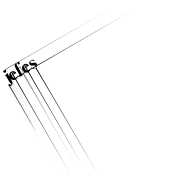

<svg xmlns="http://www.w3.org/2000/svg" viewBox="-1373 -2211 10481 10380"><g transform="rotate(-30 3867.0 2978.5)"><path d="M291 -55.7Q291 1914.1 291 5853.5Q291 2924.8 289.1 1470.7Q287.1 15.6 283.2 34.2Q278.3 52.7 273.4 69.3Q267.6 85 260.7 97.7Q253.9 111.3 247.1 122.1Q239.3 131.8 230.5 139.6Q220.7 147.5 211.9 153.3Q203.1 159.2 193.4 164.1Q183.6 168 173.8 170.9Q165 173.8 155.3 174.8Q145.5 176.8 136.7 177.7Q127 177.7 119.1 177.7Q104.5 177.7 91.8 176.8Q79.1 174.8 69.3 171.9Q57.6 3013.7 48.8 3009.8Q39.1 3004.9 32.2 155.3Q23.4 149.4 17.6 143.6Q11.7 136.7 7.8 129.9Q3.9 123 2 1555.7Q0 2988.3 0 5860.4Q0 2966.8 3.9 1514.6Q7.8 63.5 15.6 56.6Q24.4 49.8 35.2 46.9Q44.9 43.9 57.6 43.9Q67.4 43.9 74.2 45.9Q82 48.8 87.9 52.7Q93.8 57.6 99.6 62.5Q104.5 67.4 108.4 73.2Q111.3 79.1 114.3 85Q117.2 90.8 119.1 95.7Q121.1 101.6 123 105.5Q124 108.4 125 111.3Q126 113.3 127 116.2Q127.9 119.1 128.9 122.1Q130.9 125 132.8 127.9Q134.8 130.9 136.7 132.8Q139.6 135.7 142.6 137.7Q146.5 139.6 149.4 140.6Q152.3 142.6 155.3 142.6Q159.2 142.6 164.1 140.6Q168.9 139.6 172.9 136.7Q176.8 133.8 178.7 128.9Q181.6 124 182.6 120.1Q183.6 115.2 183.6 109.4Q183.6 103.5 183.6 97.7Q183.6 91.8 181.6 85.9Q180.7 80.1 178.7 74.2Q177.7 68.4 175.8 63.5Q174.8 57.6 172.9 52.7Q170.9 48.8 168.9 43.9Q167 39.1 165 33.2Q162.1 27.3 161.1 19.5Q159.2 12.7 158.2 2.9Q157.2 -6.8 156.2 -18.6Q155.3 -31.2 154.3 -47.9Q154.3 -64.5 154.3 -85Q154.3 -147.5 154.3 -241.2Q154.3 -335.9 154.3 -418.9Q154.3 2717.8 152.3 2715.8Q151.4 2713.9 148.4 -426.8Q148.4 -426.8 146.5 -426.8Q143.6 -427.7 140.6 -427.7Q137.7 -429.7 134.8 -430.7Q130.9 -431.6 127 -431.6Q122.1 -432.6 119.1 -433.6Q116.2 -434.6 112.3 -434.6Q109.4 -435.5 106.4 -436.5Q104.5 -436.5 103.5 -436.5Q100.6 -437.5 98.6 -439.5Q96.7 -441.4 96.7 -444.3Q95.7 -446.3 96.7 -448.2Q98.6 -450.2 103.5 -451.2Q113.3 -453.1 124 -456.1Q134.8 -459 146.5 -462.9Q157.2 -466.8 168.9 -470.7Q180.7 -475.6 192.4 -480.5Q204.1 -484.4 214.8 -490.2Q226.6 -495.1 237.3 -501Q248 -506.8 257.8 -512.7Q267.6 -517.6 276.4 -524.4Q278.3 -524.4 280.3 -525.4Q283.2 -526.4 285.2 -526.4Q290 -525.4 293 -522.5Q294.9 -519.5 294.9 -513.7Q294.9 -460 294.9 -377Q294.9 -293 293.9 -210.9Q293 -167 292 -127Q291 -86.9 290 -55.7Q290 -55.7 291 -55.7ZM293.9 -702.1Q291 -710 287.1 -715.8Q282.2 -721.7 277.3 -726.6Q271.5 -732.4 265.6 -736.3Q259.8 -741.2 252 -744.1Q244.1 -747.1 236.3 -748Q227.5 -750 218.8 -750Q210 -750 1841.8 -748Q3473.6 -747.1 6746.1 -743.2Q3458 -740.2 1811.5 -735.4Q165 -731.4 159.2 -725.6Q153.3 -719.7 148.4 -713.9Q143.6 -707 140.6 -700.2Q137.7 -692.4 136.7 -685.5Q135.7 -678.7 135.7 -669.9Q135.7 -662.1 137.7 -654.3Q138.7 -646.5 141.6 -638.7Q144.5 -631.8 148.4 -625Q152.3 -619.1 158.2 -614.3Q164.1 -608.4 169.9 -604.5Q176.8 -599.6 183.6 -596.7Q191.4 -593.8 199.2 -592.8Q207 -590.8 215.8 -590.8Q224.6 -590.8 233.4 -592.8Q241.2 -593.8 249 -596.7Q256.8 -599.6 263.7 -604.5Q269.5 -608.4 276.4 -614.3Q282.2 -620.1 286.1 -626Q291 -632.8 293.9 -639.6Q296.9 -647.5 298.8 -655.3Q299.8 -663.1 299.8 -670.9Q299.8 -679.7 298.8 -686.5Q296.9 -694.3 293.9 -702.1Z M439.5 -276.4Q435.5 -276.4 433.6 -274.4Q431.6 -271.5 431.6 -267.6Q431.6 -242.2 433.6 -220.7Q436.5 -199.2 440.4 -179.7Q445.3 -162.1 452.1 -147.5Q458 -131.8 466.8 -120.1Q475.6 -108.4 486.3 -99.6Q497.1 -91.8 509.8 -85.9Q522.5 -81.1 537.1 -78.1Q552.7 -75.2 569.3 -75.2Q582 -75.2 593.8 -76.2Q605.5 -78.1 615.2 -80.1Q626 -83 634.8 -85.9Q643.6 -88.9 650.4 -91.8Q658.2 -95.7 664.1 -99.6Q669.9 -103.5 674.8 -106.4Q678.7 -109.4 682.6 -111.3Q686.5 -113.3 688.5 -114.3Q692.4 -115.2 695.3 -115.2Q697.3 -115.2 699.2 -113.3Q702.1 -110.4 702.1 -107.4Q702.1 -104.5 699.2 -99.6Q699.2 -98.6 697.3 -95.7Q695.3 -92.8 692.4 -87.9Q689.5 -84 2251 -78.1Q3812.5 -73.2 6937.5 -68.4Q3802.7 -62.5 2231.4 -55.7Q660.2 -49.8 652.3 -43.9Q645.5 -38.1 635.7 -32.2Q627 -26.4 616.2 -21.5Q606.4 -15.6 594.7 -11.7Q583 -6.8 569.3 -3.9Q556.6 0 541 1Q526.4 2.9 509.8 2.9Q485.4 2.9 461.9 -1Q438.5 -4.9 418.9 -12.7Q398.4 -21.5 380.9 -32.2Q364.3 -43.9 349.6 -58.6Q335 -74.2 324.2 -91.8Q313.5 -110.4 305.7 -131.8Q297.9 -154.3 293.9 -178.7Q291 -203.1 291 -231.4Q291 -260.7 294.9 -286.1Q299.8 -312.5 309.6 -335Q319.3 -357.4 332 -377Q344.7 -396.5 360.4 -411.1Q376 -426.8 394.5 -438.5Q412.1 -450.2 432.6 -458Q453.1 -466.8 473.6 -469.7Q494.1 -473.6 514.6 -473.6Q534.2 -473.6 551.8 -470.7Q568.4 -468.8 584 -462.9Q598.6 -458 611.3 -450.2Q624 -443.4 634.8 -435.5Q645.5 -426.8 654.3 -417Q663.1 -407.2 670.9 -397.5Q677.7 -386.7 683.6 -376Q689.5 -365.2 693.4 -355.5Q698.2 -344.7 701.2 -335Q704.1 -325.2 706.1 -315.4Q707 -305.7 708 -298.8Q710 -291 710 -286.1Q710 -284.2 709 -282.2Q708 -280.3 707 -279.3Q705.1 -278.3 703.1 -277.3Q700.2 -277.3 697.3 -277.3Q632.8 -276.4 560.5 -276.4Q487.3 -276.4 439.5 -276.4ZM433.6 -308.6Q433.6 -307.6 433.6 -306.6Q433.6 -305.7 434.6 -304.7Q435.5 -302.7 439.5 -302.7Q440.4 -302.7 442.4 -302.7Q445.3 -302.7 449.2 -302.7Q454.1 -302.7 459 -302.7Q464.8 -303.7 470.7 -303.7Q476.6 -303.7 483.4 -304.7Q490.2 -304.7 497.1 -304.7Q503.9 -304.7 509.8 -305.7Q516.6 -305.7 522.5 -305.7Q529.3 -305.7 535.2 -306.6Q540 -306.6 544.9 -306.6Q548.8 -306.6 551.8 -307.6Q555.7 -307.6 556.6 -307.6Q560.5 -307.6 564.5 -310.5Q569.3 -312.5 573.2 -315.4Q578.1 -318.4 580.1 -324.2Q583 -329.1 583 -336.9Q583 -344.7 582 -352.5Q581.1 -361.3 579.1 -371.1Q576.2 -380.9 573.2 -389.6Q570.3 -398.4 565.4 -407.2Q561.5 -415 555.7 -422.9Q550.8 -429.7 543.9 -436.5Q537.1 -442.4 528.3 1142.6Q520.5 2727.5 510.7 5902.3Q502.9 2727.5 496.1 1142.6Q490.2 -438.5 484.4 -439.5Q484.4 -439.5 484.4 -439.5Q478.5 -435.5 473.6 -429.7Q468.8 -423.8 464.8 -417Q460.9 -410.2 457 -403.3Q454.1 -396.5 450.2 -387.7Q447.3 -379.9 445.3 -372.1Q443.4 -364.3 441.4 -356.4Q440.4 -348.6 438.5 -341.8Q437.5 -335 436.5 -328.1Q435.5 -322.3 435.5 -317.4Q434.6 -312.5 433.6 -308.6Z M1012.7 -750Q1026.4 -750 1040 -748Q1053.7 -747.1 1066.4 -743.2Q1079.1 -739.3 1088.9 -734.4Q1099.6 -730.5 1108.4 -724.6Q1117.2 -718.8 1124 -711.9Q1130.9 -705.1 1135.7 -698.2Q1141.6 -690.4 1143.6 -682.6Q1146.5 -673.8 1146.5 -665Q1146.5 -652.3 1142.6 -641.6Q1138.7 -629.9 1130.9 -622.1Q1124 -613.3 1113.3 -609.4Q1101.6 -605.5 1088.9 -605.5Q1076.2 -605.5 1064.5 -608.4Q1053.7 -612.3 1044.9 -621.1Q1037.1 -628.9 1033.2 -639.6Q1029.3 -650.4 1029.3 -664.1Q1029.3 -668 1029.3 -671.9Q1029.3 -676.8 1029.3 -681.6Q1029.3 -687.5 1029.3 -692.4Q1029.3 -697.3 1028.3 -703.1Q1027.3 -708 1026.4 -711.9Q1024.4 -715.8 1022.5 -719.7Q1019.5 -723.6 1015.6 -725.6Q1011.7 -726.6 1005.9 -726.6Q997.1 -726.6 990.2 -723.6Q983.4 -720.7 977.5 -713.9Q971.7 -707 966.8 -698.2Q962.9 -689.5 960 -676.8Q957 -666 955.1 -651.4Q953.1 -637.7 952.1 -622.1Q951.2 -606.4 951.2 -588.9Q950.2 -570.3 950.2 -551.8Q950.2 -528.3 950.2 -502Q950.2 -474.6 950.2 -457Q950.2 -455.1 951.2 -454.1Q952.1 -453.1 954.1 -453.1Q977.5 -453.1 1002.9 -453.1Q1029.3 -453.1 1045.9 -453.1Q1051.8 -453.1 1055.7 -452.1Q1059.6 -452.1 1061.5 -452.1Q1062.5 -451.2 1063.5 -450.2Q1064.5 -448.2 1064.5 -446.3Q1064.5 -443.4 1062.5 -439.5Q1060.5 -435.5 1057.6 -431.6Q1053.7 2742.2 1049.8 2743.2Q1045.9 2745.1 1042 -424.8Q1019.5 -424.8 995.1 -424.8Q970.7 -424.8 953.1 -424.8Q952.1 -424.8 950.2 -423.8Q949.2 -423.8 949.2 -421.9Q949.2 -337.9 949.2 -243.2Q949.2 -148.4 949.2 -85Q949.2 -74.2 951.2 -66.4Q954.1 -57.6 958 -51.8Q962.9 -45.9 967.8 -41Q972.7 -36.1 978.5 -32.2Q984.4 -28.3 989.3 -25.4Q995.1 -23.4 1000 -22.5Q1005.9 -20.5 1008.8 1462.9Q1012.7 2946.3 1015.6 5911.1Q1016.6 2947.3 1018.6 1466.8Q1019.5 -14.6 1020.5 -13.7Q1020.5 -12.7 1021.5 -11.7Q1021.5 -10.7 1021.5 -8.8Q1021.5 -7.8 1020.5 -6.8Q1019.5 -5.9 1018.6 -3.9Q1017.6 -2.9 1015.6 -2.9Q1013.7 -2 1012.7 -2Q947.3 -2 873 -2Q799.8 -2 750 -2Q748 -2 746.1 -2.9Q745.1 -2.9 744.1 -3.9Q743.2 -5.9 742.2 -6.8Q741.2 -7.8 741.2 -8.8Q741.2 -10.7 741.2 -11.7Q741.2 -12.7 742.2 -13.7Q743.2 -15.6 744.1 -16.6Q746.1 -16.6 748 -16.6Q750 -16.6 753.9 -18.6Q757.8 -19.5 763.7 -21.5Q768.6 -22.5 773.4 -24.4Q779.3 -27.3 785.2 -31.2Q791 -35.2 795.9 -40Q800.8 -44.9 805.7 -50.8Q809.6 -56.6 811.5 -65.4Q814.5 -73.2 814.5 -83Q814.5 -167 814.5 -261.7Q814.5 -356.4 814.5 -418.9Q814.5 -420.9 813.5 -421.9Q812.5 -422.9 810.5 -422.9Q806.6 -422.9 802.7 -422.9Q797.9 -422.9 794.9 -422.9Q789.1 -422.9 785.2 -422.9Q781.2 -423.8 780.3 -424.8Q778.3 -426.8 778.3 -427.7Q777.3 -428.7 777.3 -431.6Q777.3 -434.6 778.3 -438.5Q780.3 -442.4 783.2 -446.3Q786.1 -450.2 790 -451.2Q793.9 -453.1 796.9 -453.1Q799.8 -453.1 803.7 -453.1Q806.6 -453.1 809.6 -453.1Q810.5 -453.1 811.5 -454.1Q813.5 -455.1 813.5 -457Q813.5 -482.4 813.5 -504.9Q814.5 -527.3 815.4 -544.9Q816.4 -563.5 817.4 -579.1Q819.3 -594.7 821.3 -607.4Q823.2 -620.1 826.2 -630.9Q829.1 -641.6 833 -651.4Q836.9 -660.2 841.8 -668.9Q846.7 -677.7 852.5 -685.5Q859.4 -695.3 867.2 -703.1Q875 -710.9 883.8 -716.8Q893.6 -722.7 903.3 -728.5Q913.1 -733.4 922.9 -737.3Q933.6 -741.2 945.3 -743.2Q956.1 -746.1 966.8 -747.1Q978.5 -748 989.3 -749Q1001 -750 1012.7 -750Z M1236.3 -276.4Q1232.4 -276.4 1230.5 -274.4Q1228.5 -271.5 1228.5 -267.6Q1228.5 -242.2 1230.5 -220.7Q1233.4 -199.2 1237.3 -179.7Q1242.2 -162.1 1249 -147.5Q1254.9 -131.8 1263.7 -120.1Q1272.5 -108.4 1283.2 -99.6Q1293.9 -91.8 1306.6 -85.9Q1319.3 -81.1 1334 -78.1Q1349.6 -75.2 1366.2 -75.2Q1378.9 -75.2 1390.6 -76.2Q1402.3 -78.1 1412.1 -80.1Q1422.9 -83 1431.6 -85.9Q1440.4 -88.9 1447.3 -91.8Q1455.1 -95.7 1460.9 -99.6Q1466.8 -103.5 1471.7 -106.4Q1475.6 -109.4 1479.5 -111.3Q1483.4 -113.3 1485.4 -114.3Q1489.3 -115.2 1492.2 -115.2Q1494.1 -115.2 1496.1 -113.3Q1499 -110.4 1499 -107.4Q1499 -104.5 1496.1 -99.6Q1496.1 -98.6 1494.1 -95.7Q1492.2 -92.8 1489.3 -87.9Q1486.3 -84 3047.9 -78.1Q4609.4 -73.2 7734.4 -68.4Q4599.6 -62.5 3028.3 -55.7Q1457 -49.8 1449.2 -43.9Q1442.4 -38.1 1432.6 -32.2Q1423.8 -26.4 1413.1 -21.5Q1403.3 -15.6 1391.6 -11.7Q1379.9 -6.8 1366.2 -3.9Q1353.5 0 1337.9 1Q1323.2 2.9 1306.6 2.9Q1282.2 2.9 1258.8 -1Q1235.4 -4.9 1215.8 -12.7Q1195.3 -21.5 1177.7 -32.2Q1161.1 -43.9 1146.5 -58.6Q1131.8 -74.2 1121.1 -91.8Q1110.4 -110.4 1102.5 -131.8Q1094.7 -154.3 1090.8 -178.7Q1087.9 -203.1 1087.9 -231.4Q1087.9 -260.7 1091.8 -286.1Q1096.7 -312.5 1106.4 -335Q1116.2 -357.4 1128.9 -377Q1141.6 -396.5 1157.2 -411.1Q1172.9 -426.8 1191.4 -438.5Q1209 -450.2 1229.5 -458Q1250 -466.8 1270.5 -469.7Q1291 -473.6 1311.5 -473.6Q1331.1 -473.6 1348.6 -470.7Q1365.2 -468.8 1380.9 -462.9Q1395.5 -458 1408.2 -450.2Q1420.9 -443.4 1431.6 -435.5Q1442.4 -426.8 1451.2 -417Q1460 -407.2 1467.8 -397.5Q1474.6 -386.7 1480.5 -376Q1486.3 -365.2 1490.2 -355.5Q1495.1 -344.7 1498 -335Q1501 -325.2 1502.9 -315.4Q1503.9 -305.7 1504.9 -298.8Q1506.8 -291 1506.8 -286.1Q1506.8 -284.2 1505.9 -282.2Q1504.9 -280.3 1503.9 -279.3Q1502 -278.3 1500 -277.3Q1497.1 -277.3 1494.1 -277.3Q1429.7 -276.4 1357.4 -276.4Q1284.2 -276.4 1236.3 -276.4ZM1230.5 -308.6Q1230.5 -307.6 1230.5 -306.6Q1230.5 -305.7 1231.4 -304.7Q1232.4 -302.7 1236.3 -302.7Q1237.3 -302.7 1239.3 -302.7Q1242.2 -302.7 1246.1 -302.7Q1251 -302.7 1255.9 -302.7Q1261.7 -303.7 1267.6 -303.7Q1273.4 -303.7 1280.3 -304.7Q1287.1 -304.7 1293.9 -304.7Q1300.8 -304.7 1306.6 -305.7Q1313.5 -305.7 1319.3 -305.7Q1326.2 -305.7 1332 -306.6Q1336.9 -306.6 1341.8 -306.6Q1345.7 -306.6 1348.6 -307.6Q1352.5 -307.6 1353.5 -307.6Q1357.4 -307.6 1361.3 -310.5Q1366.2 -312.5 1370.1 -315.4Q1375 -318.4 1377 -324.2Q1379.9 -329.1 1379.9 -336.9Q1379.9 -344.7 1378.9 -352.5Q1377.9 -361.3 1376 -371.1Q1373 -380.9 1370.1 -389.6Q1367.2 -398.4 1362.3 -407.2Q1358.4 -415 1352.5 -422.9Q1347.7 -429.7 1340.8 -436.5Q1334 -442.4 1325.2 1142.6Q1317.4 2727.5 1307.6 5902.3Q1299.8 2727.5 1293 1142.6Q1287.1 -438.5 1281.2 -439.5Q1281.2 -439.5 1281.2 -439.5Q1275.4 -435.5 1270.5 -429.7Q1265.6 -423.8 1261.7 -417Q1257.8 -410.2 1253.9 -403.3Q1251 -396.5 1247.1 -387.7Q1244.1 -379.9 1242.2 -372.1Q1240.2 -364.3 1238.3 -356.4Q1237.3 -348.6 1235.4 -341.8Q1234.4 -335 1233.4 -328.1Q1232.4 -322.3 1232.4 -317.4Q1231.4 -312.5 1230.5 -308.6Z M1575.2 -37.1Q1576.2 -36.1 1576.2 -35.2Q1577.1 -35.2 1577.1 -34.2Q1578.1 -33.2 1582 -31.2Q1585.9 -29.3 1591.8 -26.4Q1597.7 -23.4 1605.5 -19.5Q1614.3 -16.6 1625 -12.7Q1634.8 -8.8 1647.5 -5.9Q1661.1 -2.9 1676.8 0Q1691.4 2.9 1709 4.9Q1727.5 5.9 1746.1 5.9Q1769.5 5.9 1790 2.9Q1810.5 0 1827.1 -4.9Q1844.7 -9.8 1858.4 -17.6Q1872.1 -25.4 1883.8 -35.2Q1894.5 -44.9 1902.3 -56.6Q1910.2 -68.4 1916 -81.1Q1920.9 -93.8 1922.9 -108.4Q1925.8 -122.1 1925.8 -137.7Q1925.8 -168 1916 -192.4Q1906.2 -217.8 1887.7 -237.3Q1869.1 -256.8 1840.8 -271.5Q1813.5 -287.1 1776.4 -297.9Q1758.8 -303.7 1744.1 -309.6Q1729.5 -314.5 1718.8 -320.3Q1708 -325.2 1700.2 -330.1Q1691.4 -335.9 1685.5 -340.8Q1679.7 -346.7 1675.8 -351.6Q1672.9 -357.4 1670.9 -363.3Q1668 -368.2 1667 -374Q1667 -379.9 1667 -385.7Q1667 -398.4 1669.9 -408.2Q1673.8 -418 1681.6 -425.8Q1688.5 -434.6 1699.2 -438.5Q1710.9 -442.4 1726.6 -442.4Q1741.2 -442.4 1754.9 -439.5Q1769.5 -435.5 1782.2 -429.7Q1795.9 -423.8 1807.6 -417Q1819.3 -409.2 1830.1 -401.4Q1841.8 -392.6 1850.6 -384.8Q1860.4 -376 1867.2 -368.2Q1875 -359.4 1880.9 -352.5Q1885.7 -346.7 1889.6 -340.8Q1890.6 -337.9 1893.6 -337.9Q1895.5 -336.9 1897.5 -337.9Q1899.4 -338.9 1900.4 -340.8Q1901.4 -342.8 1900.4 -344.7Q1900.4 -345.7 1900.4 -348.6Q1900.4 -352.5 1898.4 -359.4Q1897.5 -366.2 1896.5 -373Q1895.5 -379.9 1893.6 -386.7Q1891.6 -394.5 1890.6 -401.4Q1889.6 -408.2 1888.7 -415Q1887.7 -421.9 1886.7 -424.8Q1886.7 -428.7 1886.7 -428.7Q1886.7 -429.7 1885.7 -430.7Q1885.7 -431.6 1885.7 -431.6Q1884.8 -431.6 1883.8 -432.6Q1882.8 -433.6 1881.8 -433.6Q1880.9 -433.6 1877.9 -435.5Q1875 -436.5 1868.2 -440.4Q1862.3 -442.4 1854.5 -445.3Q1846.7 -448.2 1836.9 -451.2Q1827.1 -454.1 1815.4 -457Q1803.7 -460 1791 -461.9Q1777.3 -463.9 1762.7 -465.8Q1748 -466.8 1732.4 -466.8Q1708 -466.8 1688.5 -462.9Q1668 -460 1652.3 -453.1Q1636.7 -446.3 1624 -437.5Q1611.3 -429.7 1602.5 -418.9Q1593.8 -409.2 1587.9 -398.4Q1581.1 -387.7 1577.1 -376Q1574.2 -364.3 1572.3 -353.5Q1570.3 -342.8 1570.3 -333Q1570.3 -320.3 1572.3 -308.6Q1573.2 -295.9 1576.2 -285.2Q1579.1 -273.4 1585 -262.7Q1589.8 -252 1596.7 -242.2Q1603.5 -232.4 1612.3 -223.6Q1621.1 -214.8 1632.8 -207Q1643.6 -199.2 1658.2 -191.4Q1671.9 -184.6 1688.5 -178.7Q1706.1 -171.9 1720.7 -166Q1735.4 -160.2 1745.1 -153.3Q1755.9 -146.5 1764.6 -139.6Q1772.5 -133.8 1778.3 -127Q1784.2 -120.1 1788.1 -114.3Q1792 -107.4 1793.9 -100.6Q1795.9 2905.3 1796.9 2912.1Q1797.9 2918 1797.9 -75.2Q1797.9 -62.5 1798.8 1632.8Q1798.8 3328.1 1801.8 6707Q1783.2 3343.8 1767.6 1663.1Q1751 -17.6 1736.3 -17.6Q1724.6 -17.6 1712.9 -19.5Q1701.2 -21.5 1690.4 -26.4Q1679.7 -30.3 1669.9 -36.1Q1659.2 -41 1650.4 -46.9Q1641.6 -53.7 1633.8 -60.5Q1625 -67.4 1617.2 -75.2Q1610.4 -82 1603.5 -88.9Q1597.7 -95.7 1592.8 -101.6Q1586.9 -108.4 1588.9 -114.3Q1589.8 -119.1 1596.7 -124Q1583 -128.9 1579.1 -131.8Q1575.2 -133.8 1579.1 -134.8Q1573.2 -137.7 1568.4 -137.7Q1563.5 -138.7 1561.5 -137.7Q1559.6 -137.7 1557.6 -135.7Q1557.6 -134.8 1557.6 -132.8Q1557.6 -131.8 1557.6 -129.9Q1557.6 -128.9 1558.6 -119.1Q1558.6 -110.4 1560.5 -91.8Q1562.5 -94.7 1563.5 -92.8Q1564.5 -89.8 1565.4 -82Q1567.4 -74.2 1568.4 -67.4Q1569.3 -59.6 1570.3 -52.7Q1571.3 -45.9 1572.3 -43Q1572.3 -40 1572.3 -39.1Q1572.3 -37.1 1573.2 -37.1Q1573.2 -36.1 1575.2 -37.1Z"/></g></svg>

Font: Mermaid
Style: Bold
Weight: 400
Designer: Scott Simpson
Version: Version 1.001